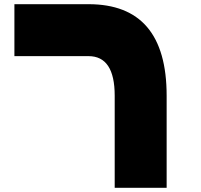

<svg xmlns="http://www.w3.org/2000/svg" viewBox="-20 -897 958 917"><path d="M402.8 -877Q775.9 -877 775.9 -439.9V0H527.8V-439.9Q527.8 -628.9 402.8 -628.9H48.8V-877Z"/></svg>

Font: DimaBlue
Style: Bold
Weight: 700
Designer: R.Balvardi
Foundry: Dima Software Group
Version: Version 1.00;February 3, 2019;FontCreator 11.5.0.2427 64-bit